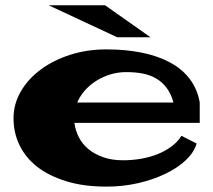

<svg xmlns="http://www.w3.org/2000/svg" viewBox="-20 -688 807 727"><path d="M377.9 -668H164.1L423.8 -546.9H549.8ZM446.3 -81.1Q480.5 -81.1 514.2 -86.9Q547.9 -92.8 577.1 -104.5Q606.4 -116.2 629.9 -133.8Q653.3 -151.4 667 -173.8L724.6 -144.5Q714.8 -111.3 684.1 -82Q653.3 -52.7 606.9 -30.3Q560.5 -7.8 503.4 5.4Q446.3 18.6 382.8 18.6Q295.9 18.6 230 -2Q164.1 -22.5 120.1 -57.1Q76.2 -91.8 53.7 -138.7Q31.2 -185.5 31.2 -240.2Q31.2 -293.9 58.6 -341.3Q85.9 -388.7 133.8 -424.3Q181.6 -460 245.6 -480.5Q309.6 -501 382.8 -501Q455.1 -501 516.1 -488.8Q577.1 -476.6 623.5 -451.7Q669.9 -426.8 698.7 -388.7Q727.5 -350.6 736.3 -299.8V-222.7H261.7Q265.6 -194.3 278.3 -168.9Q291 -143.6 313.5 -124.5Q335.9 -105.5 369.1 -93.3Q402.3 -81.1 446.3 -81.1ZM459 -415Q425.8 -415 396.5 -405.8Q367.2 -396.5 342.8 -380.9Q318.4 -365.2 300.3 -344.2Q282.2 -323.2 272.5 -299.8H636.7Q627.9 -333 610.8 -355.5Q593.8 -377.9 570.8 -391.1Q547.9 -404.3 519.5 -409.7Q491.2 -415 459 -415Z"/></svg>

Font: Polsku
Style: Regular
Weight: 400
Designer: Sebastien Sanfilippo
Version: Version 1.1